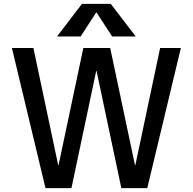

<svg xmlns="http://www.w3.org/2000/svg" viewBox="-20 -980 1004 1000"><path d="M481 -915 400 -790H277L407 -960H557L687 -790H564L483 -915ZM154 -730 283 -120H285L414 -730H554L683 -120H685L814 -730H922L747 0H612L483 -610H481L352 0H217L42 -730Z"/></svg>

Font: Mplus 1p Medium
Style: Regular
Weight: 500
Version: Version 1.061